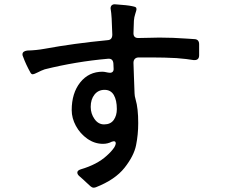

<svg xmlns="http://www.w3.org/2000/svg" viewBox="-20 -819 1040 889"><path d="M878 -638Q902 -638 902 -614V-563Q902 -538 875 -541Q847 -546 797 -550Q741 -553 685 -553H622Q611 -553 604.5 -546.5Q598 -540 598 -528L600 -469L603 -387Q603 -375 608 -358Q620 -318 620 -249Q620 -196 610 -146.5Q600 -97 556.5 -42Q513 13 424 48Q419 50 412 50Q407 50 399 43.5Q391 37 381 27Q374 20 365.5 12.5Q357 5 349 -2Q338 -11 338 -20Q338 -30 354 -35Q429 -57 473 -97Q497 -118 510 -138Q516 -149 516 -155Q516 -165 507 -165Q504 -165 498 -163Q479 -153 457 -153Q418 -153 384.5 -176.5Q351 -200 331.5 -236Q312 -272 312 -309Q312 -388 351.5 -437.5Q391 -487 455 -487Q462 -487 480 -483Q483 -482 489 -482Q498 -482 502.5 -487.5Q507 -493 506 -503L505 -525Q503 -549 480 -547Q332 -534 187 -498Q170 -492 155 -484Q137 -475 132 -475Q126 -475 122 -481Q100 -520 87 -556Q84 -562 84 -567Q84 -582 106 -585Q148 -586 186 -593Q322 -618 478 -633Q500 -634 500 -659L497 -733Q495 -764 493 -773L492 -780Q492 -790 498 -795Q504 -800 514 -799Q571 -795 589 -791Q594 -790 600.5 -788.5Q607 -787 610 -784Q612 -780 612 -776Q612 -772 606.5 -755.5Q601 -739 600 -723Q598 -685 598 -665Q598 -643 620 -643L671 -644Q687 -645 718 -645Q781 -645 849 -640Q871 -638 878 -638ZM521 -314Q521 -355 507 -379Q493 -403 464 -403Q435 -403 417.5 -381Q400 -359 400 -324Q400 -293 417.5 -268Q435 -243 462 -243Q492 -243 506.5 -263.5Q521 -284 521 -314Z"/></svg>

Font: Shippori Gochic B2 Bold
Style: Regular
Weight: 700
Designer: FONTDASU
Foundry: FONTDASU / Google Inc. / but / Adobe
Version: Version 1.130